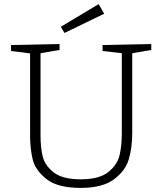

<svg xmlns="http://www.w3.org/2000/svg" viewBox="-20 -910 792 938"><path d="M719 -695V-666L626 -650V-259Q626 -190 609.5 -133Q593 -76 537 -34Q481 8 374 8Q261 8 206.5 -35.5Q152 -79 139.5 -132Q127 -185 127 -249V-649L34 -661V-690L271 -695V-666L178 -650V-249Q178 -190 188.5 -146Q199 -102 242 -68Q285 -34 374 -34Q465 -34 509 -69.5Q553 -105 564 -151Q575 -197 575 -259V-650L481 -661V-690ZM489 -843 295 -749 277 -779 462 -890Z"/></svg>

Font: Bitter Pro Light
Style: Regular
Weight: 300
Designer: Sol Matas, and Bitter project Authors
Foundry: Sol Matas
Version: Version 1.010